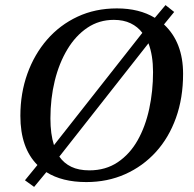

<svg xmlns="http://www.w3.org/2000/svg" viewBox="-20 -702 760 754"><path d="M319 13Q224 13 162 -26L114 32L78 6L127 -54Q60 -121 60 -247Q60 -336 87.5 -412.5Q115 -489 165 -546.5Q215 -604 284.5 -636.5Q354 -669 439 -669Q527 -669 588 -632L630 -682L664 -655L624 -606Q699 -536 699 -412Q699 -317 671 -239Q643 -161 592 -105Q541 -49 471.5 -18Q402 13 319 13ZM331 -33Q395 -33 442.5 -65Q490 -97 520.5 -151Q551 -205 566 -274.5Q581 -344 581 -419Q581 -485 563 -532L213 -87Q231 -61 260 -47Q289 -33 331 -33ZM192 -132 539 -573Q521 -597 493 -610.5Q465 -624 427 -624Q369 -624 323 -593Q277 -562 244.5 -508Q212 -454 195 -384.5Q178 -315 178 -237Q178 -175 192 -132Z"/></svg>

Font: STIX Two Text Medium
Style: Italic
Weight: 500
Italic angle: -12°
Designer: Ross Mills, John Hudson & Paul Hanslow, Tiro Typeworks Ltd; with prior portions MicroPress Inc. and Coen Hoffman, Elsevi
Foundry: Tiro Typeworks Ltd
Version: Version 2.13 b171